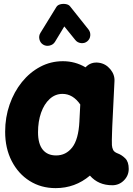

<svg xmlns="http://www.w3.org/2000/svg" viewBox="-20 -885 679 981"><path d="M553.7 61.5Q482.4 61.5 439.5 12.2Q363.8 76.2 264.2 76.2Q189.9 76.2 131.6 39.6Q73.2 2.9 39.8 -62.3Q6.3 -127.4 6.3 -211.9Q6.3 -285.6 29.1 -350.8Q51.8 -416 92 -465.8Q132.3 -515.6 185.8 -543.9Q239.3 -572.3 301.3 -572.3Q363.8 -572.3 417 -541Q444.3 -570.3 485.4 -564.5Q520 -559.6 543.5 -531.5Q566.9 -503.4 564.9 -470.2L553.7 -241.7Q553.2 -228 552.5 -208.3Q551.8 -188.5 551.5 -170.7Q551.3 -152.8 551.8 -143.6Q552.7 -129.9 558.1 -118.9Q563.5 -107.9 581.5 -101.1Q601.6 -93.8 619.6 -76.2Q637.7 -58.6 637.7 -22Q637.7 12.2 613 36.9Q588.4 61.5 553.7 61.5ZM266.6 -90.8Q316.9 -90.8 348.9 -131.6Q380.9 -172.4 385.7 -263.7Q385.7 -264.2 385.7 -265.1L390.1 -351.1Q352.5 -405.3 299.3 -405.3Q262.2 -405.3 233.9 -379.4Q205.6 -353.5 189.9 -309.1Q174.3 -264.6 174.3 -209.5Q174.3 -150.4 198.2 -120.6Q222.2 -90.8 266.6 -90.8ZM200.2 -657.2Q185.5 -666.5 181.4 -684.1Q177.2 -701.7 186.5 -716.8L267.6 -848.6Q273.9 -859.4 288.1 -863Q302.2 -866.7 316.9 -864Q331.5 -861.3 338.4 -852.1L432.1 -734.4Q442.9 -720.7 441.2 -702.6Q439.5 -684.6 425.3 -673.3Q411.6 -662.6 393.6 -664.8Q375.5 -667 364.7 -680.7L308.6 -750L260.7 -670.9Q251.5 -656.2 233.4 -652.1Q215.3 -647.9 200.2 -657.2Z"/></svg>

Font: Mikhak-FD Black
Style: Regular
Weight: 900
Designer: Amin Abedi
Version: Version 3.2